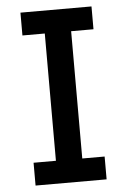

<svg xmlns="http://www.w3.org/2000/svg" viewBox="-53 -774 538 813"><g transform="rotate(-5 216.0 -367.5)"><path d="M65 0H367V-97H272V-638H367V-735H65V-638H160V-97H65Z"/></g></svg>

Font: Iosevka Sparkle Semibold
Style: Regular
Weight: 600
Designer: Belleve Invis
Foundry: Belleve Invis
Version: Version 4.5.0; ttfautohint (v1.8.3)